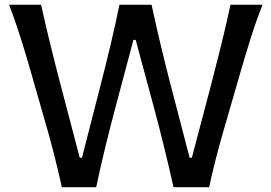

<svg xmlns="http://www.w3.org/2000/svg" viewBox="-20 -776 1124 796"><path d="M236.3 0Q224.1 -56.6 208 -120.6Q191.9 -184.6 176.3 -239.3L108.4 -476.1Q90.8 -538.6 67.1 -614Q43.5 -689.5 17.6 -756.3H150.4Q168 -676.3 189.7 -587.9Q211.4 -499.5 232.4 -419.9L310.5 -122.1H319.8L397 -423.3Q417 -500.5 438.2 -589.4Q459.5 -678.2 475.1 -756.3H608.4Q625.5 -676.3 646.2 -589.6Q667 -502.9 688 -421.9L766.1 -122.1H775.4L855 -423.8Q875.5 -502 897.2 -589.8Q918.9 -677.7 935.5 -756.3H1068.4Q1041.5 -688.5 1018.3 -614.3Q995.1 -540 977.1 -477.5L908.2 -239.3Q891.6 -182.6 875 -118.4Q858.4 -54.2 847.2 0H699.2Q682.6 -75.7 661.6 -161.1Q640.6 -246.6 620.6 -321.3L542.5 -610.8H533.2L456.1 -321.3Q436 -246.1 415.3 -160.6Q394.5 -75.2 378.9 0Z"/></svg>

Font: Pinar DS1 Medium
Style: Regular
Weight: 500
Designer: Amin Abedi
Version: Version 3.000